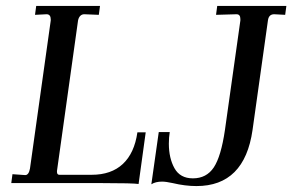

<svg xmlns="http://www.w3.org/2000/svg" viewBox="-20 -617 985 647"><path d="M326 0H18L22 -30L65 -27Q77 -27 81 -49L151 -548V-552Q151 -560 147.5 -564.5Q144 -569 137 -569L98 -567L102 -597H317L313 -567L264 -569Q256 -569 250.5 -563.5Q245 -558 243 -548L172 -41V-38Q172 -28 180 -28H289Q355 -28 394 -64.5Q433 -101 443 -171H471L447 3Q428 0 326 0ZM562 0Q539 -5 526 -5Q504 -5 490 4L515 -172H552Q549 -154 549 -133Q549 -84 568 -50Q587 -16 630 -16Q676 -16 700.5 -53Q725 -90 738 -179L790 -548V-553Q790 -569 777 -569L708 -567L712 -597H945L941 -567L904 -569Q886 -569 883 -549L831 -179Q804 10 642 10Q604 10 562 0Z"/></svg>

Font: Unna
Style: Italic
Weight: 400
Italic angle: -8.05°
Designer: Jorge de Buen Unna
Foundry: Omnibus-Type
Version: Version 2.008